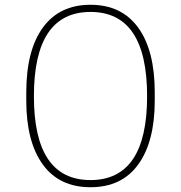

<svg xmlns="http://www.w3.org/2000/svg" viewBox="-20 -768 758 804"><path d="M90 -347V-381Q90 -557 159.5 -652.5Q229 -748 359 -748Q489 -748 558.5 -652.5Q628 -557 628 -381V-347Q628 -175 559 -79.5Q490 16 359 16Q228 16 159 -79.5Q90 -175 90 -347ZM596 -365Q596 -718 359 -718Q122 -718 122 -365Q122 -14 359 -14Q596 -14 596 -365Z"/></svg>

Font: Sora Thin
Style: Regular
Weight: 32
Designer: Jonathan Barnbrook, Julián Moncada
Foundry: Barnbrook Fonts
Version: Version 2.000